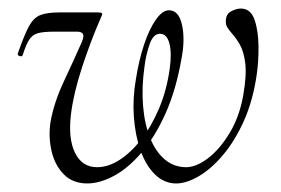

<svg xmlns="http://www.w3.org/2000/svg" viewBox="-20 -416 656 449"><path d="M184 13Q150 13 129 -8.5Q108 -30 100.5 -63Q93 -96 98 -130Q106 -176 129.5 -226Q153 -276 171 -317Q177 -331 174 -336.5Q171 -342 160 -342H108Q82 -342 69 -338.5Q56 -335 48.5 -323.5Q41 -312 33 -287Q31 -283 25.5 -285Q20 -287 22 -292Q37 -335 48 -355Q59 -375 75 -381Q91 -387 120 -387H208Q217 -387 218.5 -385Q220 -383 216 -375Q192 -320 172 -259Q152 -198 146 -149Q139 -92 155.5 -58.5Q172 -25 207 -25Q233 -25 259.5 -42Q286 -59 310 -89.5Q334 -120 352 -162.5Q370 -205 377 -256Q382 -293 376 -315Q370 -337 354 -337Q338 -337 329.5 -311.5Q321 -286 318 -261Q311 -212 314.5 -169Q318 -126 331 -93.5Q344 -61 365.5 -43Q387 -25 415 -25Q439 -25 466.5 -46Q494 -67 517 -105Q540 -143 549 -194Q557 -241 553.5 -268.5Q550 -296 541 -311.5Q532 -327 523 -337Q517 -344 512.5 -350.5Q508 -357 508 -366Q508 -383 520.5 -389.5Q533 -396 543 -396Q566 -396 575 -370.5Q584 -345 584.5 -308.5Q585 -272 580 -239Q571 -179 550 -132.5Q529 -86 501.5 -53.5Q474 -21 445 -4Q416 13 392 13Q364 13 342.5 -8Q321 -29 308.5 -64.5Q296 -100 293 -143.5Q290 -187 298 -232Q305 -276 317 -312Q329 -348 344.5 -370Q360 -392 375 -392Q398 -392 405.5 -358.5Q413 -325 405 -282Q392 -206 367 -150.5Q342 -95 310.5 -58.5Q279 -22 246 -4.5Q213 13 184 13Z"/></svg>

Font: Cormorant Garamond Light Light
Style: Italic
Weight: 300
Italic angle: -10°
Version: Version 4.001